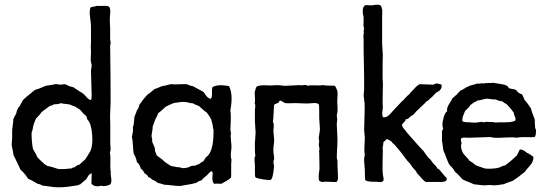

<svg xmlns="http://www.w3.org/2000/svg" viewBox="-20 -789 2345 821"><path d="M453 -47 456 -23Q458 -9 451 0Q430 10 412 5Q387 13 371 -3L372 -49Q361 -43 358 -38L349 -23Q346 -21 322 0Q316 0 314 3Q306 4 281 8Q242 14 210 11Q201 10 185.5 7.5Q170 5 163 5Q151 -2 141 -3Q115 -19 100 -25Q85 -49 68 -63Q64 -71 54 -92.5Q44 -114 38 -126Q37 -134 34 -148Q31 -162 30 -168Q30 -178 32 -198V-228Q32 -236 34.5 -253.5Q37 -271 37 -280Q47 -301 49 -302Q50 -312 56 -324Q57 -328 62 -333Q67 -338 68 -343Q69 -344 73 -351Q77 -358 79 -362Q88 -371 106 -385.5Q124 -400 130 -405Q140 -407 155 -413.5Q170 -420 175 -422Q203 -426 216 -429Q220 -430 227.5 -428.5Q235 -427 238 -427Q242 -427 248.5 -428Q255 -429 257 -429Q262 -428 267.5 -425Q273 -422 275 -421Q287 -417 294 -416Q297 -413 335 -389Q337 -387 342.5 -382Q348 -377 350 -373Q360 -363 368 -361Q372 -363 372 -380Q369 -483 369 -487L372 -507Q372 -512 370 -519.5Q368 -527 368 -529Q370 -578 368 -589Q369 -592 369 -611V-630V-676Q369 -686 366.5 -704Q364 -722 363.5 -730.5Q363 -739 366 -756Q369 -759 379.5 -760.5Q390 -762 393 -764Q399 -763 422 -764Q445 -765 448 -758Q451 -752 451.5 -745Q452 -738 451 -728.5Q450 -719 450 -715Q449 -706 450 -689Q451 -672 451 -667V-622Q453 -610 453 -600L452 -598Q451 -597 451 -596Q452 -553 452.5 -465.5Q453 -378 453 -351Q453 -343 451.5 -315.5Q450 -288 451 -276Q452 -258 451.5 -214Q451 -170 453 -150L450 -135Q453 -123 452 -97.5Q451 -72 453 -57L454 -52ZM131 -135 141 -115Q145 -112 157.5 -99Q170 -86 179 -82Q182 -79 185 -79Q188 -78 193.5 -77Q199 -76 202 -75Q206 -74 216 -70.5Q226 -67 232 -66Q253 -65 287 -69Q288 -72 295 -73Q302 -74 303 -77Q311 -84 320 -85Q322 -88 344 -107Q345 -109 355 -124Q364 -138 366 -142Q378 -168 374 -214Q370 -262 355 -276Q353 -278 351.5 -284.5Q350 -291 349 -293Q338 -300 322 -320Q318 -322 300 -334Q294 -335 286 -339Q278 -343 273 -343Q269 -344 257 -345Q245 -346 240 -348Q231 -343 210 -343Q205 -338 193 -336Q160 -311 158 -310Q153 -301 134 -282Q126 -264 123 -254Q119 -230 115 -220Q115 -186 120 -156Q121 -151 125.5 -144Q130 -137 131 -135Z M965 -235 968 -216Q965 -212 967.5 -190Q970 -168 970 -163Q970 -157 968.5 -145Q967 -133 967 -123.5Q967 -114 970 -106Q968 -93 968.5 -67.5Q969 -42 968 -30Q962 -22 926 -3Q905 -5 896 -3Q888 -9 888 -30Q888 -33 889 -40Q890 -47 889 -51Q888 -55 885 -57Q879 -56 872 -47.5Q865 -39 863 -38Q862 -37 853.5 -30Q845 -23 842 -18Q829 -15 819 -7Q803 -2 768 3L753 6Q741 7 717.5 4Q694 1 683 1Q665 -5 655 -7Q643 -17 634 -19Q620 -31 614 -32Q611 -41 598 -48Q591 -63 582 -68Q577 -88 565 -96Q564 -111 552 -131Q550 -140 548.5 -166Q547 -192 544 -204Q551 -234 548 -246Q552 -252 553 -269Q554 -286 555 -290Q556 -293 560 -302Q564 -311 565 -317Q573 -325 576 -341Q579 -344 584.5 -352.5Q590 -361 592 -363Q608 -382 609 -383Q616 -387 642 -409Q648 -410 659 -415Q670 -420 675 -421L686 -423Q687 -423 697.5 -426Q708 -429 713 -429Q715 -429 720.5 -428.5Q726 -428 729 -428Q736 -428 756 -429Q776 -430 782 -428L790 -424L806 -420Q811 -418 850 -396Q852 -393 856 -387.5Q860 -382 862.5 -378.5Q865 -375 870 -371.5Q875 -368 880 -366Q887 -370 886.5 -388.5Q886 -407 888 -416Q910 -430 959 -421Q978 -386 965 -317Q969 -295 965 -235ZM883 -279 874 -294Q864 -307 864 -308Q857 -312 846 -322Q835 -332 830 -336Q810 -343 806 -347Q799 -347 787 -350Q775 -353 767 -353Q758 -354 744 -351.5Q730 -349 726 -349Q718 -347 704.5 -340.5Q691 -334 689 -333Q661 -307 656 -305Q655 -299 650 -290Q645 -281 644 -278Q633 -249 633 -248Q633 -239 630.5 -225.5Q628 -212 628 -207Q632 -191 631 -182Q633 -178 637 -168.5Q641 -159 642 -156Q642 -151 642.5 -146.5Q643 -142 644.5 -139Q646 -136 647.5 -132Q649 -128 650 -125Q654 -121 665 -113.5Q676 -106 680 -101Q688 -93 712 -79Q716 -79 738 -74Q744 -75 751.5 -72.5Q759 -70 765 -70Q769 -70 772 -70.5Q775 -71 778 -72Q781 -73 784 -73Q787 -73 791.5 -76.5Q796 -80 800 -79Q801 -80 804 -80.5Q807 -81 810 -80.5Q813 -80 816 -81Q822 -86 831 -87Q834 -91 850 -100Q852 -102 855.5 -108.5Q859 -115 861 -117Q895 -138 893 -237Q893 -239 891 -238Q891 -253 883 -279Z M1149 -96 1152 -77Q1147 -23 1137 -20Q1130 -18 1104.5 -22Q1079 -26 1072 -31Q1070 -34 1070 -56.5Q1070 -79 1070 -82Q1070 -86 1069 -95.5Q1068 -105 1068.5 -111.5Q1069 -118 1072 -124Q1070 -133 1070 -150V-161Q1069 -171 1071 -192Q1073 -213 1073 -222Q1073 -230 1071.5 -246.5Q1070 -263 1070 -271Q1070 -276 1070 -286Q1070 -296 1070 -304Q1070 -312 1070 -320Q1070 -323 1071 -329Q1072 -335 1071.5 -339Q1071 -343 1069 -347Q1072 -358 1069 -394Q1073 -413 1078 -419Q1089 -426 1125 -424Q1133 -423 1147 -424Q1161 -425 1168 -425Q1173 -425 1183 -423.5Q1193 -422 1198 -422Q1208 -422 1229 -423.5Q1250 -425 1261 -425Q1262 -425 1265 -424.5Q1268 -424 1270 -424Q1272 -424 1277.5 -425Q1283 -426 1287.5 -425.5Q1292 -425 1296 -422Q1304 -425 1327.5 -424Q1351 -423 1362 -425Q1370 -423 1387 -423Q1404 -423 1412 -422Q1415 -420 1423 -399Q1424 -390 1423 -375Q1422 -360 1422 -356Q1422 -349 1423 -334.5Q1424 -320 1423 -312Q1423 -308 1421.5 -303Q1420 -298 1420 -296Q1420 -293 1421 -287Q1422 -281 1422 -277Q1422 -274 1421 -268Q1420 -262 1420 -260Q1420 -249 1421.5 -227.5Q1423 -206 1423 -195Q1423 -183 1422.5 -170Q1422 -157 1421 -141Q1420 -125 1420 -116Q1420 -113 1421.5 -108.5Q1423 -104 1423 -102Q1422 -97 1425 -39Q1427 -17 1419 -11Q1412 -10 1391 -11.5Q1370 -13 1360 -11Q1355 -10 1350.5 -13Q1346 -16 1345 -16Q1340 -30 1346 -64V-85Q1346 -93 1345.5 -111Q1345 -129 1345 -138Q1344 -141 1345 -146Q1346 -151 1346 -153Q1346 -156 1344.5 -162Q1343 -168 1343 -172Q1343 -174 1344 -178Q1345 -182 1345 -184Q1343 -194 1343 -197Q1343 -203 1345.5 -216.5Q1348 -230 1348 -238Q1348 -245 1346.5 -260.5Q1345 -276 1345 -284Q1345 -288 1345 -313.5Q1345 -339 1343 -343Q1338 -347 1332 -348Q1326 -349 1316.5 -348Q1307 -347 1304 -347Q1294 -346 1274 -347Q1254 -348 1247 -348H1239Q1235 -348 1220.5 -347.5Q1206 -347 1201 -348Q1196 -349 1189.5 -353.5Q1183 -358 1179 -359Q1175 -359 1173 -353.5Q1171 -348 1166 -348Q1153 -343 1152 -340Q1151 -334 1150 -307.5Q1149 -281 1147 -268Q1150 -263 1150.5 -257Q1151 -251 1150 -242.5Q1149 -234 1149 -230Q1149 -223 1151 -206.5Q1153 -190 1152 -181Q1152 -177 1150.5 -169Q1149 -161 1149 -157Q1148 -141 1152 -115Q1153 -111 1151 -105Q1149 -99 1149 -96Z M1887 -31 1890 -27Q1891 -21 1888.5 -17.5Q1886 -14 1879.5 -12.5Q1873 -11 1869 -11Q1865 -11 1856 -11Q1853 -11 1851 -11H1840Q1835 -11 1828 -11Q1821 -11 1812 -11Q1803 -11 1800 -11Q1789 -18 1762 -50Q1761 -54 1758 -58Q1755 -62 1751 -66Q1747 -70 1745 -72Q1744 -74 1738.5 -82Q1733 -90 1729 -94Q1722 -100 1711.5 -115Q1701 -130 1695 -137Q1691 -141 1679 -156.5Q1667 -172 1658 -178Q1656 -184 1644.5 -190Q1633 -196 1630 -192Q1629 -189 1627.5 -187.5Q1626 -186 1623 -184Q1620 -182 1619 -181Q1620 -176 1618 -167.5Q1616 -159 1616 -156Q1616 -154 1616.5 -150Q1617 -146 1617 -143Q1617 -132 1616 -95Q1615 -58 1617 -45Q1617 -42 1618.5 -35Q1620 -28 1620.5 -25.5Q1621 -23 1619 -16Q1616 -12 1611.5 -11Q1607 -10 1598.5 -11Q1590 -12 1587 -12Q1583 -12 1575 -12Q1567 -12 1562 -12.5Q1557 -13 1551 -14.5Q1545 -16 1542 -19Q1540 -25 1540 -63Q1540 -70 1538.5 -83Q1537 -96 1537 -106.5Q1537 -117 1540 -126Q1538 -137 1538 -149Q1538 -161 1539 -176.5Q1540 -192 1540 -200Q1540 -206 1538.5 -217Q1537 -228 1537 -233Q1537 -248 1538.5 -287.5Q1540 -327 1539 -347L1535 -381Q1535 -385 1536 -393Q1537 -401 1537 -405Q1538 -435 1535 -567Q1535 -634 1534 -640Q1537 -645 1535 -659Q1535 -660 1536 -662Q1537 -664 1537 -665Q1537 -668 1535.5 -674Q1534 -680 1534 -682Q1534 -685 1534.5 -690.5Q1535 -696 1535 -700Q1535 -702 1534.5 -706.5Q1534 -711 1535 -714Q1525 -753 1540 -766Q1547 -768 1570 -766Q1595 -771 1606 -767Q1610 -763 1612 -756.5Q1614 -750 1614.5 -745.5Q1615 -741 1614.5 -730.5Q1614 -720 1614 -717Q1614 -705 1614 -682Q1614 -659 1614 -640Q1614 -621 1614 -604Q1617 -554 1617 -553Q1616 -545 1616 -474V-455Q1616 -451 1617 -437Q1618 -423 1617 -416Q1617 -407 1616.5 -385.5Q1616 -364 1616 -353Q1616 -349 1616.5 -341Q1617 -333 1617 -329Q1617 -325 1615.5 -315.5Q1614 -306 1614.5 -299Q1615 -292 1619 -287Q1629 -287 1636 -291Q1643 -295 1652.5 -306Q1662 -317 1663 -318L1699 -356Q1704 -359 1709.5 -366Q1715 -373 1718 -375Q1719 -377 1726.5 -383Q1734 -389 1736 -394Q1741 -398 1753 -411.5Q1765 -425 1775 -429Q1792 -429 1832 -427Q1834 -427 1840 -430Q1846 -433 1851 -432Q1853 -430 1860 -429.5Q1867 -429 1868 -425Q1870 -417 1865.5 -409.5Q1861 -402 1857.5 -400Q1854 -398 1844 -392Q1826 -372 1821 -369Q1818 -368 1815 -363.5Q1812 -359 1808 -358Q1801 -354 1796 -347L1776 -328Q1756 -310 1748 -299Q1736 -292 1732 -288Q1731 -287 1728.5 -284.5Q1726 -282 1723 -280.5Q1720 -279 1715 -280Q1715 -273 1707.5 -266.5Q1700 -260 1699 -254Q1701 -245 1709.5 -235.5Q1718 -226 1720 -222Q1731 -210 1755 -182.5Q1779 -155 1792 -142Q1796 -135 1804 -125Q1812 -115 1814 -112Q1820 -109 1826.5 -98.5Q1833 -88 1838 -85Q1839 -83 1848 -74Q1848 -70 1849 -69Q1850 -68 1854 -68Q1860 -63 1870.5 -49.5Q1881 -36 1887 -31Z M1873 -269 1878 -290Q1884 -309 1892 -313Q1889 -327 1901 -345Q1913 -363 1914 -369Q1918 -371 1923.5 -376.5Q1929 -382 1933 -384Q1935 -388 1941 -393.5Q1947 -399 1949 -402Q1955 -403 1965 -410Q1975 -417 1982 -419Q1987 -423 2001 -426Q2015 -429 2020 -432Q2025 -430 2033.5 -432Q2042 -434 2048 -432Q2056 -434 2069 -434Q2082 -434 2089 -435Q2096 -434 2107.5 -432Q2119 -430 2128 -428.5Q2137 -427 2144 -424Q2149 -423 2152.5 -417.5Q2156 -412 2158 -411Q2161 -410 2184 -406Q2187 -404 2191.5 -398.5Q2196 -393 2201 -390Q2206 -387 2212 -386Q2214 -382 2218 -374Q2222 -366 2223 -362Q2236 -348 2250 -326Q2252 -315 2266 -280Q2267 -275 2267 -264.5Q2267 -254 2268 -246Q2269 -238 2272 -233Q2272 -207 2266 -203Q2252 -202 2239.5 -202.5Q2227 -203 2212 -202.5Q2197 -202 2188 -200Q2177 -203 2142 -201Q2107 -199 2094 -200Q2090 -200 2085 -201.5Q2080 -203 2076 -203Q2061 -202 2030.5 -201.5Q2000 -201 1985 -200Q1981 -200 1974 -200.5Q1967 -201 1961.5 -200.5Q1956 -200 1952 -197Q1949 -192 1954 -176Q1947 -163 1958 -138Q1961 -131 1972.5 -119.5Q1984 -108 1988 -101Q1999 -96 2015 -82Q2053 -68 2056 -68Q2089 -66 2113 -72Q2129 -80 2140 -82Q2163 -98 2190 -124L2203 -150Q2217 -150 2234 -135Q2247 -130 2261 -118Q2262 -98 2244.5 -79Q2227 -60 2225 -55Q2191 -27 2173 -16Q2138 -4 2133 -1Q2128 -1 2117.5 1Q2107 3 2100 3Q2096 4 2086.5 3Q2077 2 2073 2Q2069 2 2059.5 3Q2050 4 2045 3Q2038 3 2025 1Q2012 -1 2006 -1Q1999 -5 1981.5 -11.5Q1964 -18 1957 -23Q1933 -50 1927 -53Q1916 -71 1911 -75L1903 -83Q1897 -91 1888.5 -114.5Q1880 -138 1876 -145Q1875 -150 1874 -158.5Q1873 -167 1872 -174Q1871 -181 1870 -187V-224Q1869 -229 1872 -233Q1875 -237 1875 -239Q1870 -252 1873 -269ZM2185 -282Q2184 -285 2180.5 -293Q2177 -301 2177 -307Q2164 -326 2147 -343Q2133 -351 2127 -356Q2112 -357 2099 -364Q2092 -363 2080 -365Q2068 -367 2064 -367Q2056 -367 2042 -363Q2028 -359 2021 -359Q2018 -356 2011 -353Q2004 -350 2002 -348Q1995 -341 1991 -340Q1989 -335 1985.5 -331Q1982 -327 1977 -322.5Q1972 -318 1969 -315Q1969 -314 1962.5 -299Q1956 -284 1957 -271Q1963 -266 1987 -266Q1990 -266 2000.5 -265Q2011 -264 2017 -265Q2021 -265 2029 -266.5Q2037 -268 2039 -268Q2040 -268 2043 -267Q2046 -266 2048 -266Q2050 -266 2053 -267Q2056 -268 2058 -268Q2088 -268 2100 -265Q2103 -266 2140 -266Q2173 -266 2184 -274Q2183 -277 2184 -278.5Q2185 -280 2185 -282Z"/></svg>

Font: FuturaRenner
Style: Regular
Weight: 400
Designer: Bastien Sozeau
Foundry: NBR — Bastien Sozeau
Version: Version 2.001;PS 002.001;hotconv 1.0.88;makeotf.lib2.5.64775